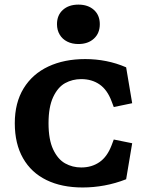

<svg xmlns="http://www.w3.org/2000/svg" viewBox="-20 -817 660 849"><path d="M45.4 -272.1Q45.4 -362.6 84.5 -426.4Q123.7 -490.2 193.9 -523Q264.1 -555.8 356.8 -555.8Q403.9 -555.8 449.2 -546.9Q494.4 -538.1 537.8 -519.3L564.5 -360.6L483.1 -343.7L473.4 -369.2Q454.5 -419.9 420.3 -443.6Q386.1 -467.2 339.2 -467.2Q300.5 -467.2 268.1 -449.5Q235.8 -431.7 215.2 -388Q194.6 -344.3 194.6 -272.1Q194.6 -199.4 215.2 -156Q235.8 -112.5 268.1 -94.5Q300.5 -76.5 339.2 -76.5Q385.7 -76.5 419.9 -100.2Q454.1 -123.8 473.4 -174.5L483.1 -200.1L564.5 -183.6L537.8 -24.4Q490.3 -5.8 441.9 3.1Q393.5 12 345.5 12Q252.8 12 185.6 -20.8Q118.3 -53.5 81.9 -117.3Q45.4 -181.1 45.4 -272.1ZM232 -710.1Q232 -749.8 258 -773.2Q284 -796.6 326.7 -796.6Q369.3 -796.6 395.3 -773.2Q421.3 -749.8 421.3 -710.1Q421.3 -670 395.3 -646.2Q369.3 -622.3 326.7 -622.3Q298.7 -622.3 277.3 -633.1Q255.9 -643.8 244 -663.8Q232 -683.8 232 -710.1Z"/></svg>

Font: Monaspace Xenon Var
Style: Regular
Weight: 400
Designer: Riley Cran and the Lettermatic Team
Version: Version 1.000 (Monaspace Xenon Var)